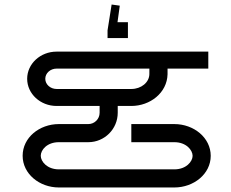

<svg xmlns="http://www.w3.org/2000/svg" viewBox="-20 -628 1020 848"><path d="M545 -530H499L509 -603L473 -608L455 -494V-460H545ZM900 -400H230C158.2 -400 100 -346.2 100 -280C100 -213.8 158.2 -160 230 -160H420V-130C420 -102.4 397.6 -80 370 -80H240C154.3 -80 80 -20.5 80 60C80 139.9 154.2 200 240 200H750C836 200 910.7 140.2 910.7 60.3C910.7 -19.8 836.1 -80 750 -80H560V0H750C802.5 0 830.7 35 830.7 60.3C830.7 85 802.7 120 750 120H240C188 120 160 85.2 160 60C160 34.2 187.8 0 240 0H370C441.8 0 500 -58.2 500 -130V-160H560C643.1 -160 718 -218 720 -300V-325H900ZM639.8 -325 639.7 -300.9C639.5 -264.5 604 -235 560 -235H230C202.4 -235 180 -255.2 180 -280C180 -304.8 202.4 -325 230 -325Z"/></svg>

Font: KetosagCBd
Style: Regular
Weight: 500
Designer: gluk
Foundry: gluk
Version: Version 00.0024